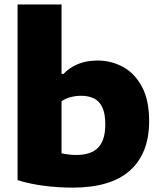

<svg xmlns="http://www.w3.org/2000/svg" viewBox="-20 -828 720 858"><path d="M304 10.5Q243 10.5 178.8 2.5Q114.5 -5.5 58.5 -23V-808H255V-498H264Q291.5 -527 329.5 -542.2Q367.5 -557.5 416 -557.5Q478 -557.5 530.5 -528.5Q583 -499.5 614.8 -439.5Q646.5 -379.5 646.5 -287Q646.5 -143 561 -66.2Q475.5 10.5 304 10.5ZM321.5 -135.5Q386.5 -135.5 418.5 -168.2Q450.5 -201 450.5 -272.5Q450.5 -320.5 437.2 -348.5Q424 -376.5 399.8 -388.2Q375.5 -400 342 -400Q319.5 -400 296.5 -394.2Q273.5 -388.5 255 -375.5V-143Q268.5 -140 285.5 -137.8Q302.5 -135.5 321.5 -135.5Z"/></svg>

Font: Encode Sans SemiExpanded ExtraBold
Style: Regular
Weight: 800
Width: 6
Designer: Multiple Designers
Foundry: Impallari Type
Version: Version 3.002